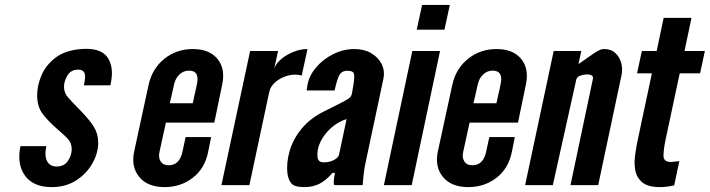

<svg xmlns="http://www.w3.org/2000/svg" viewBox="-20 -755 2894 783"><path d="M190.5 8Q248.5 8 291 -19.5Q333.5 -47 357 -89Q380.5 -131 380.5 -174Q380.5 -209 362.5 -238.2Q344.5 -267.5 302.5 -310Q275 -338 258 -357Q241 -376 241 -401.5Q241 -423.5 255 -447.2Q269 -471 299.5 -471Q318.5 -471 324.5 -457.2Q330.5 -443.5 322 -407H430Q447 -478 419.2 -519.8Q391.5 -561.5 311 -555Q246 -550 206.5 -519.8Q167 -489.5 149.2 -448Q131.5 -406.5 131.5 -366.5Q131.5 -321.5 152.8 -292.2Q174 -263 215.5 -227Q241 -205.5 256.8 -188.5Q272.5 -171.5 272.5 -146.5Q272.5 -122.5 257.2 -99.2Q242 -76 211 -76Q183.5 -76 172 -97.8Q160.5 -119.5 169 -159H63.5Q48 -86 81.8 -39Q115.5 8 190.5 8Z M651.5 8Q717 8 766.2 -30Q815.5 -68 829 -136L841 -196H737L724 -136Q712 -81 668 -81Q645 -81 635 -97Q625 -113 630.5 -136L656.5 -255H854L886.5 -412Q899.5 -475.5 866.5 -515.2Q833.5 -555 766.5 -555Q699.5 -555 650 -515Q600.5 -475 586 -409L527.5 -139Q513.5 -75.5 547.5 -33.8Q581.5 8 651.5 8ZM672.5 -334 690 -411Q695.5 -436 712 -451.5Q728.5 -467 750.5 -467Q795 -467 783 -411L766 -334Z M883 0H997L1078 -380Q1083 -403.5 1104.2 -421.2Q1125.5 -439 1154.5 -446.8Q1183.5 -454.5 1210.5 -447L1234 -555Q1205 -555 1175 -542.8Q1145 -530.5 1123.2 -511Q1101.5 -491.5 1097 -469.5L1114 -547H1000Z M1221 8Q1256.5 8 1283.2 -5.8Q1310 -19.5 1336 -50H1346Q1337.5 -7 1343.5 0H1459Q1461 -27.5 1462.8 -43Q1464.5 -58.5 1466.5 -69.8Q1468.5 -81 1471.5 -95L1543 -431Q1550.5 -465 1536.8 -493Q1523 -521 1494 -538Q1465 -555 1425.5 -555Q1380.5 -555 1338.5 -534Q1296.5 -513 1267.8 -478.5Q1239 -444 1233 -403.5L1230.5 -386H1344.5Q1356 -438 1366 -452.2Q1376 -466.5 1396 -466.5Q1422 -466.5 1424 -451.8Q1426 -437 1421 -407.5L1416 -377.5Q1414.5 -369.5 1411.8 -363.8Q1409 -358 1398.8 -351.2Q1388.5 -344.5 1365.8 -333Q1343 -321.5 1302 -301Q1244.5 -272.5 1209.5 -229.5Q1174.5 -186.5 1160.8 -138.2Q1147 -90 1152.5 -46Q1155.5 -23 1167.8 -7.5Q1180 8 1221 8ZM1302.5 -93Q1287 -93 1281.5 -98.8Q1276 -104.5 1275 -114Q1271.5 -145 1286.8 -176.5Q1302 -208 1330.2 -233.2Q1358.5 -258.5 1393.5 -269.5L1362.5 -124Q1360 -112 1341.8 -102.5Q1323.5 -93 1302.5 -93Z M1679.5 -634H1792.5L1814.5 -735H1701.5ZM1545.5 0H1659L1774.5 -547H1661.5Z M1890 8Q1955.5 8 2004.8 -30Q2054 -68 2067.5 -136L2079.5 -196H1975.5L1962.5 -136Q1950.5 -81 1906.5 -81Q1883.5 -81 1873.5 -97Q1863.5 -113 1869 -136L1895 -255H2092.5L2125 -412Q2138 -475.5 2105 -515.2Q2072 -555 2005 -555Q1938 -555 1888.5 -515Q1839 -475 1824.5 -409L1766 -139Q1752 -75.5 1786 -33.8Q1820 8 1890 8ZM1911 -334 1928.5 -411Q1934 -436 1950.5 -451.5Q1967 -467 1989 -467Q2033.5 -467 2021.5 -411L2004.5 -334Z M2121.5 0H2234.5L2330 -430Q2332.5 -441.5 2346.5 -446.5Q2360.5 -451.5 2373 -451.5Q2401.5 -451.5 2398 -433.5L2306.5 0H2419.5L2514.5 -448Q2520 -472.5 2513.8 -497Q2507.5 -521.5 2490 -538.2Q2472.5 -555 2443.5 -555Q2436 -555 2428 -552.2Q2420 -549.5 2400.5 -536.5Q2381 -523.5 2339 -493.5L2350.5 -547H2238Z M2671 8Q2697.5 8 2729.5 1L2750.5 -98Q2736.5 -96.5 2728 -95.5Q2719.5 -94.5 2716 -94.5Q2685.5 -94.5 2685.8 -120Q2686 -145.5 2694 -184L2752 -456H2835L2854.5 -547H2771.5L2800 -682H2686.5L2658 -547H2597.5L2578 -456H2638.5L2579 -176Q2574 -151.5 2569.8 -120.2Q2565.5 -89 2571 -59.8Q2576.5 -30.5 2599.5 -11.2Q2622.5 8 2671 8Z"/></svg>

Font: League Gothic SemiExpanded Italic
Style: Regular
Weight: 400
Width: 6
Designer: The League of Moveable Type
Version: Version 1.600; ttfautohint (v1.8.3)